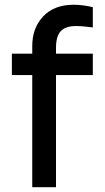

<svg xmlns="http://www.w3.org/2000/svg" viewBox="-20 -785 439 805"><path d="M289.1 -765.1Q326.2 -765.1 369.1 -754.9V-669.9Q327.1 -675.8 298.8 -675.8Q255.4 -675.8 235.1 -654.8Q214.8 -633.8 214.8 -585V-560.1H369.1V-470.2H214.8V0H115.2V-470.2H29.8V-560.1H115.2V-591.8Q115.2 -667.5 161.1 -716.3Q207 -765.1 289.1 -765.1Z"/></svg>

Font: TASA Explorer Medium
Style: Regular
Weight: 500
Designer: Weizhong Zhang
Foundry: Local Remote
Version: Version 1.000;Glyphs 3.1.2 (3151)